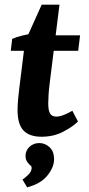

<svg xmlns="http://www.w3.org/2000/svg" viewBox="-20 -574 379 820"><path d="M157 10Q106 10 80.5 -16.5Q55 -43 55 -104Q55 -127 57.5 -152Q60 -177 62 -194L87 -396L158 -554H234L192 -217Q189 -193 187.5 -171Q186 -149 186 -133Q186 -102 194 -89Q202 -76 220 -76Q235 -76 253.5 -83.5Q272 -91 289 -101L313 -55Q291 -33 250 -11.5Q209 10 157 10ZM26 -357 32 -408Q50 -416 76.5 -422.5Q103 -429 131 -432L175 -423H322L314 -357ZM96 226 76 193Q88 185 101 172Q114 159 115 146Q116 138 112.5 135Q109 132 105 128Q98 121 93.5 112.5Q89 104 89 92Q89 69 106 53Q123 37 148 37Q173 37 192 55Q211 73 211 106Q211 140 182.5 175.5Q154 211 96 226Z"/></svg>

Font: Rasa
Style: Bold Italic
Weight: 700
Italic angle: -7.10001°
Designer: Anna Giedrys (Yrsa+Rasa design), David Brezina (Yrsa art-direction, Rasa art-direction, design)
Foundry: Rosetta Type Foundry
Version: Version 2.004